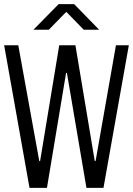

<svg xmlns="http://www.w3.org/2000/svg" viewBox="-20 -904 640 924"><path d="M122 0 0 -686H68L169 -129H173L265 -686H343L436 -129H440L538 -686H600L478 0H396L302 -553H298L206 0ZM141 -761 262 -884H337L457 -761H383L299 -847L215 -761Z"/></svg>

Font: Chivo Mono Medium ExtraLight
Style: Regular
Weight: 250
Monospace: yes
Version: Version 1.008